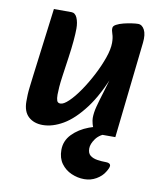

<svg xmlns="http://www.w3.org/2000/svg" viewBox="-80 -556 699 833"><g transform="rotate(10 269.5 -139.0)"><path d="M129 13Q90 13 66 -9Q42 -31 42 -76Q42 -91 42.5 -105Q43 -119 45.5 -139.5Q48 -160 52 -193L90 -491H167Q184 -491 192.5 -471.5Q201 -452 201 -424Q201 -403 198 -369Q195 -335 189 -294L177 -210Q173 -182 171.5 -162Q170 -142 170 -128Q170 -111 173.5 -101.5Q177 -92 189 -92Q203 -92 225 -113Q247 -134 271 -169Q295 -204 316 -244.5Q337 -285 350.5 -323.5Q364 -362 364 -390Q364 -413 358.5 -428.5Q353 -444 354 -454Q354 -463 367 -470Q380 -477 398 -481.5Q416 -486 433.5 -488.5Q451 -491 461 -491Q479 -491 489.5 -471Q500 -451 496 -414L449 10H375Q363 10 354.5 -2Q346 -14 342 -29.5Q338 -45 338 -55Q338 -78 345 -105Q352 -132 365 -174Q378 -216 396 -282V-265Q357 -163 311 -102Q265 -41 218.5 -14Q172 13 129 13ZM228 105Q228 65 256.5 35.5Q285 6 329 -10.5Q373 -27 416 -27Q426 -27 432.5 -24Q439 -21 439 -16Q439 -13 435 -9.5Q431 -6 420 -2Q380 11 363 34.5Q346 58 346 78Q346 99 358 108.5Q370 118 389 121Q408 124 429 124Q438 124 443 127.5Q448 131 448 137Q448 146 436 165Q424 185 400 199Q376 213 347 213Q318 213 290.5 201Q263 189 245.5 165Q228 141 228 105Z"/></g></svg>

Font: Alkatra Medium
Style: Regular
Weight: 500
Designer: Suman Bhandary
Version: Version 1.100;gftools[0.9.22]